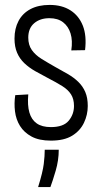

<svg xmlns="http://www.w3.org/2000/svg" viewBox="-20 -560 415 781"><path d="M187 12Q139 12 108.5 -4.5Q78 -21 61.5 -47.5Q45 -74 41 -107Q37 -140 42 -173L95 -176Q91 -132 99.5 -102.5Q108 -73 129.5 -58Q151 -43 187 -43Q238 -43 259.5 -69Q281 -95 281 -129Q281 -157 269 -176Q257 -195 233 -210Q209 -225 174 -243Q147 -257 122.5 -271Q98 -285 79 -303Q60 -321 49.5 -345.5Q39 -370 39 -403Q39 -444 55.5 -475Q72 -506 104 -523Q136 -540 182 -540Q232 -540 266.5 -518Q301 -496 317 -455.5Q333 -415 326 -356L270 -355Q276 -395 267 -424Q258 -453 236.5 -469.5Q215 -486 181 -486Q143 -486 119 -465.5Q95 -445 95 -407Q95 -377 109.5 -356.5Q124 -336 149 -320.5Q174 -305 204 -288Q231 -273 255.5 -259Q280 -245 298.5 -227Q317 -209 327 -185.5Q337 -162 337 -129Q337 -93 321.5 -60.5Q306 -28 273.5 -8Q241 12 187 12ZM135 201Q154 140 158 107Q162 74 162 49H219Q219 92 206.5 134.5Q194 177 185 201Z"/></svg>

Font: Bricolage Grotesque Condensed ExtraLight
Style: Regular
Weight: 250
Width: 3
Designer: Mathieu Triay
Foundry: Atelier Triay
Version: Version 1.000;gftools[0.9.30]